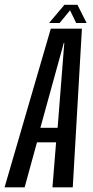

<svg xmlns="http://www.w3.org/2000/svg" viewBox="-56 -798 397 818"><path d="M-36.5 0H49L101.5 -191.5H183L167.5 0H254L293 -676H160.5ZM116 -253.5 216 -616H218L189.5 -253.5ZM153 -700H198L242.5 -754L268.5 -700H313L274 -777.5H218.5Z"/></svg>

Font: Anybody ExtraCondensed
Style: Italic
Weight: 400
Width: 2
Italic angle: -10°
Version: Version 1.113;gftools[0.9.25]